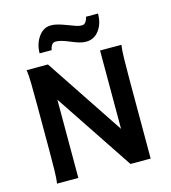

<svg xmlns="http://www.w3.org/2000/svg" viewBox="-106 -789 777 874"><g transform="rotate(-15 282.5 -351.5)"><path d="M400.9 0 81.5 -479.5 155.3 -534.7 474.6 -54.7ZM54.7 0Q58.6 -22 59.3 -63.5Q60.1 -105 60.1 -159.2V-375Q60.1 -429.2 59.3 -470.9Q58.6 -512.7 54.7 -534.7H155.3V0ZM400.9 0V-534.7H501.5Q498 -512.7 497.1 -470.9Q496.1 -429.2 496.1 -375V0ZM351.1 -589.8Q334 -589.8 318.4 -594.7Q302.7 -599.6 283.7 -607.4Q239.7 -626.5 216.8 -626.5Q203.1 -626.5 196.5 -615.7Q189.9 -605 188.5 -593.3H131.8Q131.8 -636.7 154.8 -669.9Q177.7 -703.1 213.9 -703.1Q231.9 -703.1 250.7 -697.5Q269.5 -691.9 291 -683.6Q312.5 -675.8 325 -671.1Q337.4 -666.5 350.6 -666.5Q363.3 -666.5 370.1 -677.2Q377 -688 378.9 -699.7H435.5Q435.5 -652.3 412.1 -621.1Q388.7 -589.8 351.1 -589.8Z"/></g></svg>

Font: Harmattan
Style: Bold
Weight: 700
Designer: George W. Nuss III and SIL International
Foundry: SIL International
Version: Version 4.000